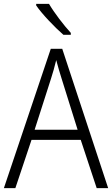

<svg xmlns="http://www.w3.org/2000/svg" viewBox="-20 -967 577 987"><path d="M232 -947H166V-939C195 -896 261 -827 306 -788H344V-798C308 -837 259 -901 232 -947ZM477 0H536L300 -716H241L0 0H59L142 -248H395ZM297 -562 379 -300H158L242 -562C251 -590 261 -624 269 -658C277 -627 289 -587 297 -562Z"/></svg>

Font: Noto Sans Malayalam SemiCondensed Light
Style: Regular
Weight: 300
Width: 4
Designer: Jelle Bosma - Monotype Design Team
Foundry: Monotype Imaging Inc.
Version: Version 2.104